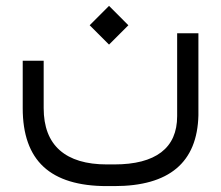

<svg xmlns="http://www.w3.org/2000/svg" viewBox="-20 -405 742 644"><path d="M280.8 -320.3 345.7 -385.3 410.6 -320.3 345.7 -255.4ZM645.5 -293.5V-18.1Q639.6 219.2 363.3 219.2H338.4Q196.3 219.2 126.2 154.5Q56.2 89.8 56.2 -42V-201.2H126.5V-42.5Q126.5 51.3 180.4 98.9Q234.4 146.5 338.4 146.5H363.3Q467.3 146.5 520.8 105.7Q574.2 64.9 574.2 -15.6V-293.5Z"/></svg>

Font: Shabnam Light FD
Style: Light-FD
Weight: 300
Foundry: DejaVu fonts team - Redesigned by Saber Rastikerdar - Based on Vazir font
Version: Version 5.0.0